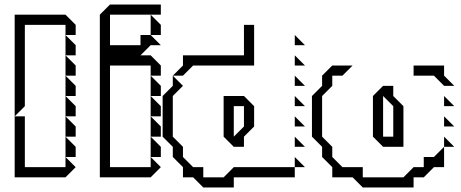

<svg xmlns="http://www.w3.org/2000/svg" viewBox="-20 -785 2043 850"><path d="M270 -540V-630L315 -585V-540ZM270 -450V-540L315 -495V-450ZM45 -270V-720H270L315 -675V-630H270V-675H90V-315ZM270 -360V-450L315 -405V-360ZM270 -270V-360L315 -315V-270ZM270 -180V-270L315 -225V-180ZM270 -90V-180L315 -135V-90ZM45 0V-270H90V-45H270V-90L315 -45L270 0Z M647 -630V-720L692 -675V-630ZM647 -360V-450L692 -405V-360ZM647 -270V-360L692 -315V-270ZM647 -180V-270L692 -225V-180ZM647 -90V-180L692 -135V-90ZM422 0V-720L467 -765H692V-720H467V-585H602V-630H647L692 -585H647L602 -540H647L692 -495V-450H647V-495H467V-45H647V-90L692 -45L647 0Z M1285 -585V-630L1330 -585ZM1285 -495V-540L1330 -495ZM745 -450 790 -495V-540H1060V-675H1105V-495H835L790 -450ZM1285 -405V-450L1330 -405ZM790 0V-45L745 -90V-135L700 -180V-360L745 -405V-450L790 -405L745 -360V-180L790 -135V-90L835 -45H880V0H970L1015 -45H1285V0H1015V45H880L835 0ZM1015 -180 1060 -225V-315H1015ZM1285 -315V-360L1330 -315ZM1285 -225V-270L1330 -225ZM1285 -135V-180L1330 -135ZM1285 -45V-90L1330 -45ZM970 -180V-360H1060L1105 -315V-225L1060 -180V-135H1015Z M1811 -450V-495H1946V-450L1991 -405H1946L1901 -450ZM1946 -315V-360L1991 -315ZM1721 -180V-315L1676 -360V-180ZM1451 0V-45L1406 -90V-135L1361 -180V-360L1406 -405V-450L1451 -495H1541L1496 -450H1451V-405L1406 -360V-180L1451 -135V-90L1496 -45H1586V0H1766L1811 -45H1856V-90H1901L1946 -135V-45H1901L1856 0H1811V45H1586L1541 0ZM1946 -225V-270L1991 -225ZM1946 -135V-180L1991 -135ZM1631 -180V-360L1676 -405H1721V-360L1766 -315V-135H1676Z"/></svg>

Font: Rubik Iso
Style: Regular
Weight: 400
Designer: Hubert and Fischer, NaN
Foundry: Hubert and Fischer, NaN
Version: Version 2.200